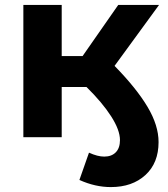

<svg xmlns="http://www.w3.org/2000/svg" viewBox="-20 -558 682 781"><path d="M446 -290Q535 -199 580 -123.5Q625 -48 625 20Q625 105 571.5 154Q518 203 431 203Q367 203 303 174L342 63Q377 79 404 79Q434 79 451 61.5Q468 44 468 12Q468 -29 432 -85Q396 -141 332 -204H231V0H75V-538H231V-330H316L461 -538H627Z"/></svg>

Font: Montserrat Alternates
Style: Bold
Weight: 700
Designer: Julieta Ulanovsky
Foundry: Julieta Ulanovsky
Version: Version 7.200